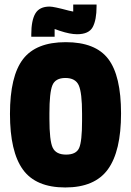

<svg xmlns="http://www.w3.org/2000/svg" viewBox="-20 -817 578 847"><path d="M81.5 -556Q139 -631 270 -631Q401 -631 457.5 -557Q514 -483 514 -316.5Q514 -150 456 -70Q398 10 268 10Q138 10 81 -69Q24 -148 24 -314.5Q24 -481 81.5 -556ZM198 -317V-293Q198 -196 212.5 -165.5Q227 -135 271.5 -135Q316 -135 329 -164Q342 -193 342 -284V-316Q342 -408 327.5 -440.5Q313 -473 268.5 -473Q224 -473 211 -440.5Q198 -408 198 -317ZM406 -797V-789Q406 -729 389 -697.5Q372 -666 320 -666Q289 -666 244 -681L221 -689V-655H118V-665Q118 -727 136 -757.5Q154 -788 199 -788Q217 -788 284 -770L303 -766V-797Z"/></svg>

Font: Passion One
Style: Regular
Weight: 400
Designer: Alejandro Lo Celso
Foundry: Fontstage
Version: Version 1.002